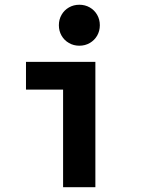

<svg xmlns="http://www.w3.org/2000/svg" viewBox="-20 -781 602 801"><path d="M88.4 -522.9H377.9V0H243.2V-407.2H88.4ZM225.6 -675.8Q225.6 -699.7 236.8 -719.2Q248 -738.8 267.6 -750Q287.1 -761.2 311 -761.2Q335 -761.2 354.5 -750Q374 -738.8 385.3 -719.2Q396.5 -699.7 396.5 -675.8Q396.5 -651.9 385.3 -632.3Q374 -612.8 354.5 -601.6Q335 -590.3 311 -590.3Q287.1 -590.3 267.6 -601.6Q248 -612.8 236.8 -632.3Q225.6 -651.9 225.6 -675.8Z"/></svg>

Font: Reddit Mono
Style: Bold
Weight: 700
Designer: Stephen Hutchings
Foundry: Reddit
Version: Version 1.009